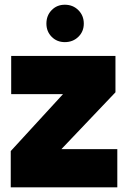

<svg xmlns="http://www.w3.org/2000/svg" viewBox="-20 -800 547 820"><path d="M473.1 -561V-405.8L242.2 -163.1H481V0H25.9V-154.8L249 -397.9H27.8V-561ZM256.8 -620.1Q223.1 -620.1 200.7 -642.8Q178.2 -665.5 178.2 -699.2Q178.2 -733.9 200.7 -756.8Q223.1 -779.8 256.8 -779.8Q291.5 -779.8 314.7 -756.6Q337.9 -733.4 337.9 -699.2Q337.9 -665.5 314.7 -642.8Q291.5 -620.1 256.8 -620.1Z"/></svg>

Font: Poppins ExtraBold
Style: Regular
Weight: 800
Designer: Ninad Kale (Devanagari), Jonny Pinhorn (Latin)
Foundry: Indian Type Foundry
Version: Version 3.200;PS 1.000;hotconv 16.6.54;makeotf.lib2.5.65590